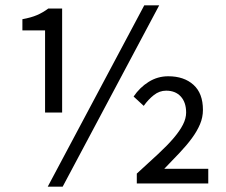

<svg xmlns="http://www.w3.org/2000/svg" viewBox="-20 -688 848 720"><path d="M149 -266V-574H64V-616Q97 -622 119 -631.5Q141 -641 161 -656H213V-266ZM159 12 521 -668H577L215 12ZM493 0V-37Q538 -78 573 -110.5Q608 -143 631 -170Q654 -197 666 -220.5Q678 -244 678 -266Q678 -304 658 -326Q638 -348 603 -348Q578 -348 557 -331.5Q536 -315 519 -291L481 -326Q504 -360 537.5 -381Q571 -402 611 -402Q670 -402 705.5 -370Q741 -338 741 -276Q741 -248 730 -222Q719 -196 699.5 -169.5Q680 -143 653.5 -115Q627 -87 596 -55H761V0Z"/></svg>

Font: Pinyin1712
Style: Regular
Weight: 400
Version: Version 1